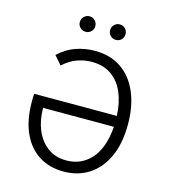

<svg xmlns="http://www.w3.org/2000/svg" viewBox="-130 -1000 980 1114"><g transform="rotate(15 360.0 -443.0)"><path d="M355 12Q271 12 207.5 -27.8Q144 -67.5 108.8 -144.8Q73.5 -222 73.5 -334.5Q73.5 -350 74 -361Q74.5 -372 75 -380H571.5Q568 -459 542.5 -518.8Q517 -578.5 469 -612Q421 -645.5 350.5 -645.5Q309 -645.5 265.5 -630.8Q222 -616 180.5 -578L135.5 -629.5Q182.5 -673.5 237.8 -692.8Q293 -712 351.5 -712Q446 -712 511.8 -666.5Q577.5 -621 612 -539.2Q646.5 -457.5 646.5 -349Q646.5 -234.5 609.8 -153.8Q573 -73 507.2 -30.5Q441.5 12 355 12ZM355 -54.5Q443 -54.5 501.8 -118.8Q560.5 -183 571.5 -314.5H146Q146 -241 170.5 -182.2Q195 -123.5 241.5 -89Q288 -54.5 355 -54.5ZM451 -804.5Q432 -804.5 418.5 -817.8Q405 -831 405 -850.5Q405 -870.5 418.5 -884Q432 -897.5 451 -897.5Q471 -897.5 484.2 -884Q497.5 -870.5 497.5 -850.5Q497.5 -831 484.2 -817.8Q471 -804.5 451 -804.5ZM269.5 -804.5Q250.5 -804.5 236.8 -817.8Q223 -831 223 -850.5Q223 -870.5 236.8 -884Q250.5 -897.5 269.5 -897.5Q289 -897.5 302.5 -884Q316 -870.5 316 -850.5Q316 -831 302.5 -817.8Q289 -804.5 269.5 -804.5Z"/></g></svg>

Font: Overpass Light
Style: Regular
Weight: 300
Designer: Delve Withrington, Dave Bailey, Thomas Jockin
Foundry: Delve Fonts LLC
Version: Version 4.000; ttfautohint (v1.8.3)